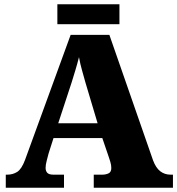

<svg xmlns="http://www.w3.org/2000/svg" viewBox="-20 -877 828 897"><path d="M7 0V-61H14Q40 -61 60.5 -74Q81 -87 97 -130L310 -714H491L695 -128Q708 -93 728.5 -77Q749 -61 777 -61H788V0H418V-61H458Q474 -61 487 -67Q500 -73 500 -92Q500 -106 495.5 -120.5Q491 -135 489 -141L458 -232H230L207 -160Q204 -148 198.5 -127.5Q193 -107 193 -93Q193 -78 201 -69.5Q209 -61 230 -61H279V0ZM252 -301H436L379 -492Q372 -518 363.5 -547.5Q355 -577 349 -610Q341 -578 332 -548.5Q323 -519 315 -493ZM248 -764V-857H538V-764Z"/></svg>

Font: Noto Serif Ethiopic Black
Style: Regular
Weight: 900
Designer: Monotype Design Team
Foundry: Monotype Imaging Inc.
Version: Version 2.102; ttfautohint (v1.8.4.7-5d5b)